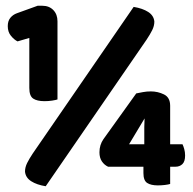

<svg xmlns="http://www.w3.org/2000/svg" viewBox="-20 -641 670 668"><path d="M82 -509 41 -497Q29 -503 18 -516.5Q7 -530 7 -550Q7 -568 16 -579Q25 -590 39 -595L111 -621H127Q151 -621 165.5 -606Q180 -591 180 -567V-295Q174 -293 161.5 -291Q149 -289 135 -289Q109 -289 95.5 -298Q82 -307 82 -335ZM479 -61H356Q343 -67 334.5 -79.5Q326 -92 326 -111Q326 -137 340 -157L454 -316Q464 -318 477 -320.5Q490 -323 505 -323Q529 -323 550.5 -312.5Q572 -302 572 -273V-139H615Q618 -133 621 -122.5Q624 -112 624 -100Q624 -79 614.5 -70Q605 -61 591 -61H572V-1Q566 1 554 2.5Q542 4 529 4Q505 4 492 -4.5Q479 -13 479 -39ZM482 -176Q482 -184 482 -198.5Q482 -213 483 -229L429 -139H482ZM445 -617Q476 -612 495.5 -599.5Q515 -587 517 -566Q517 -551 509.5 -536Q502 -521 490 -503L139 7Q108 2 88.5 -10.5Q69 -23 67 -44Q67 -59 74.5 -74Q82 -89 94 -107Z"/></svg>

Font: Baloo Chettan 2 ExtraBold
Style: Regular
Weight: 800
Designer: Maithili Shingre, Unnati Kotecha and Ek Type
Foundry: Ek Type
Version: Version 1.640;hotconv 1.0.111;makeotfexe 2.5.65597; ttfautoh